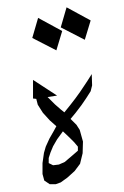

<svg xmlns="http://www.w3.org/2000/svg" viewBox="-20 -460 333 514"><path d="M148.4 -108.4 132.8 -86.9 122.1 -68.4 115.2 -51.8 110.4 -37.1V-23.4L122.1 -17.6L137.7 -19.5L153.3 -26.4L167 -38.1L180.7 -49.8L188.5 -56.6V-67.4L178.7 -79.1L166 -91.8ZM225.6 -261.7 226.6 -231.4 222.7 -215.8 210.9 -197.3 198.2 -178.7 182.6 -158.2 168.9 -141.6 184.6 -126 193.4 -112.3 202.1 -81.1 201.2 -49.8 194.3 -21.5 179.7 -2 160.2 15.6 142.6 28.3 128.9 33.2H113.3L98.6 23.4L93.8 5.9V-23.4L97.7 -50.8L102.5 -67.4L112.3 -88.9L124 -109.4L130.9 -122.1L113.3 -137.7L94.7 -158.2L81.1 -179.7L77.1 -195.3L68.4 -196.3V-246.1L107.4 -220.7L132.8 -204.1L107.4 -200.2L127 -180.7L142.6 -167L152.3 -159.2L168 -178.7L181.6 -196.3L194.3 -213.9L204.1 -228.5L213.9 -243.2ZM222.7 -405.3 207 -353.5 142.6 -386.7 158.2 -440.4ZM146.5 -377 130.9 -325.2 66.4 -358.4 82 -412.1Z"/></svg>

Font: LaylaThuluth
Style: Regular
Weight: 400
Version: Version 2.0